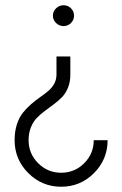

<svg xmlns="http://www.w3.org/2000/svg" viewBox="-20 -502 468 737"><path d="M252.4 -413.6Q240.7 -401.9 224.1 -401.9Q207.5 -401.9 195.3 -413.6Q183.1 -425.3 183.1 -441.9Q183.1 -458.5 195.3 -470.2Q207.5 -481.9 224.1 -481.9Q240.7 -481.9 252.4 -470.2Q264.2 -458.5 264.2 -441.9Q264.2 -425.3 252.4 -413.6ZM36.1 36.1Q36.1 2.4 44.9 -24.7Q53.7 -51.8 67.9 -69.3Q82 -86.9 99.1 -101.8Q116.2 -116.7 133.5 -128.7Q150.9 -140.6 165 -152.6Q179.2 -164.6 188 -180.4Q196.8 -196.3 196.8 -215.8V-285.2H250V-215.8Q250 -188 241.2 -166Q232.4 -144 218.3 -129.4Q204.1 -114.7 187 -102.1Q169.9 -89.4 152.8 -76.7Q135.7 -64 121.6 -49.6Q107.4 -35.2 98.6 -13.2Q89.8 8.8 89.8 36.1Q89.8 87.9 126.5 124.5Q163.1 161.1 214.8 161.1Q266.6 161.1 303.2 124.5Q339.8 87.9 339.8 36.1H393.1Q393.1 109.9 340.8 162.4Q288.6 214.8 214.8 214.8Q141.1 214.8 88.6 162.4Q36.1 109.9 36.1 36.1Z"/></svg>

Font: Rawengulk
Style: Demibold
Weight: 600
Version: Version 0.92